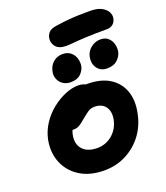

<svg xmlns="http://www.w3.org/2000/svg" viewBox="-165 -1029 994 1153"><g transform="rotate(-20 332.5 -453.0)"><path d="M303 12Q211 12 148 -27.5Q85 -67 58 -133.5Q31 -200 47 -280Q58 -331 87 -375Q116 -419 157 -452Q198 -485 242.5 -503.5Q287 -522 328 -522Q345 -522 361.5 -516.5Q378 -511 387.5 -499.5Q397 -488 393 -468Q385 -432 365 -405Q345 -378 298 -363Q274 -355 252.5 -339Q231 -323 216 -302Q201 -281 196 -256Q184 -199 214.5 -164Q245 -129 309 -129Q363 -129 404.5 -164Q446 -199 458 -257Q467 -307 444.5 -337.5Q422 -368 375 -368Q351 -368 333.5 -356Q316 -344 292 -324Q274 -309 262 -300Q250 -291 238.5 -286.5Q227 -282 211 -282Q193 -282 178 -300Q163 -318 171 -357Q177 -385 198.5 -413Q220 -441 250.5 -463Q281 -485 314.5 -498.5Q348 -512 379 -512Q468 -512 523.5 -477Q579 -442 600.5 -381.5Q622 -321 606 -244Q591 -166 547 -108.5Q503 -51 440 -19.5Q377 12 303 12ZM343 -769Q295 -769 275 -795Q255 -821 262 -851Q265 -868 279 -883.5Q293 -899 333 -904Q374 -910 407.5 -913Q441 -916 473.5 -917Q506 -918 545 -918Q595 -918 622 -902.5Q649 -887 658.5 -866.5Q668 -846 664 -828Q660 -806 644.5 -793Q629 -780 606 -780Q524 -780 472.5 -777.5Q421 -775 391 -772Q361 -769 343 -769ZM293 -555Q265 -555 245 -568.5Q225 -582 215.5 -604.5Q206 -627 211 -651Q218 -688 243 -709.5Q268 -731 303 -731Q335 -731 355 -714Q375 -697 382 -672.5Q389 -648 385 -624Q379 -597 357 -576Q335 -555 293 -555ZM527 -558Q487 -558 465 -587.5Q443 -617 452 -661Q459 -694 486.5 -715Q514 -736 547 -736Q577 -736 595.5 -719.5Q614 -703 620.5 -679Q627 -655 623 -631Q618 -604 594 -581Q570 -558 527 -558Z"/></g></svg>

Font: Shantell Sans
Style: Bold Italic
Weight: 700
Italic angle: -11°
Designer: Stephen Nixon, Anya Danilova, Shantell Martin
Foundry: Arrow Type
Version: Version 1.011;[c5ecc13dd]